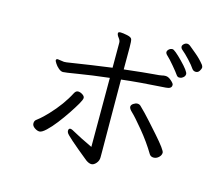

<svg xmlns="http://www.w3.org/2000/svg" viewBox="-108 -895 1217 1061"><g transform="rotate(15 500.0 -364.0)"><path d="M200 -186Q266 -256 303 -328Q311 -343 323.5 -343Q336 -343 349 -334.5Q362 -326 362 -316Q362 -306 347 -280Q332 -254 309 -219.5Q286 -185 260 -151.5Q234 -118 210.5 -96Q187 -74 173.5 -74Q160 -74 145 -84.5Q130 -95 130 -109Q130 -123 138.5 -130Q147 -137 159 -146.5Q171 -156 200 -186ZM796 -110Q759 -172 710 -231Q661 -290 642 -307.5Q623 -325 623 -336Q623 -347 635 -355Q647 -363 657.5 -363Q668 -363 675.5 -356.5Q683 -350 708.5 -323.5Q734 -297 798 -224.5Q862 -152 862 -137Q862 -122 849 -110Q836 -98 820 -98Q804 -98 796 -110ZM855 -564Q850 -562 841 -562Q832 -562 824.5 -573.5Q817 -585 790 -617Q763 -649 750.5 -660Q738 -671 738 -679.5Q738 -688 746.5 -696Q755 -704 767 -704Q779 -704 827 -655Q875 -606 875 -590Q875 -574 855 -564ZM325 -119Q325 -133 336 -133Q344 -133 368.5 -118.5Q393 -104 473 -66V-461Q370 -449 298 -437Q226 -425 214 -425Q202 -425 188.5 -436.5Q175 -448 167 -461Q159 -474 159 -477Q159 -486 169 -486L205 -481L220 -482Q367 -505 473 -519V-662Q473 -675 462.5 -688Q452 -701 452 -711V-712Q453 -719 466 -719Q479 -719 503.5 -714Q528 -709 531.5 -698Q535 -687 535 -652V-526Q657 -540 698.5 -543Q740 -546 748.5 -548.5Q757 -551 766 -551H769Q784 -551 801 -536Q818 -521 818 -514V-511Q818 -491 786 -489Q636 -480 535 -468L536 -238L537 -58V-23Q537 -4 524 11Q511 26 497 26Q483 26 465 13Q334 -93 328 -108Q325 -114 325 -119ZM901 -627Q890 -644 865 -671Q840 -698 817 -717Q811 -723 811 -731Q811 -739 819.5 -746.5Q828 -754 837.5 -754Q847 -754 856.5 -746Q866 -738 894.5 -714.5Q923 -691 946 -662Q951 -654 951 -647.5Q951 -641 943.5 -628.5Q936 -616 922.5 -616Q909 -616 901 -627Z"/></g></svg>

Font: LXGW WenKai Lite
Style: Regular
Weight: 400
Designer: LXGW / Fontworks Inc.
Foundry: LXGW / Fontworks Inc.
Version: Version 1.511; March 25, 2025